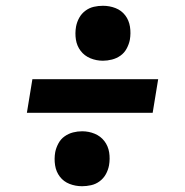

<svg xmlns="http://www.w3.org/2000/svg" viewBox="-20 -672 640 664"><path d="M336 -462Q313 -462 292.5 -470.5Q272 -479 259 -496Q246 -513 242.5 -535Q239 -557 243 -580Q246 -596 254 -610.5Q262 -625 275.5 -635Q289 -645 304.5 -648.5Q320 -652 336 -652Q359 -652 379.5 -644Q400 -636 413 -619Q426 -602 429.5 -579.5Q433 -557 429 -534Q426 -519 418 -504Q410 -489 396.5 -479.5Q383 -470 367 -466Q351 -462 336 -462ZM73 -282 92 -398H527L508 -282ZM264 -28Q241 -28 220.5 -36Q200 -44 187 -61Q174 -78 170.5 -100.5Q167 -123 171 -146Q174 -161 182 -176Q190 -191 203.5 -200.5Q217 -210 232.5 -214Q248 -218 264 -218Q287 -218 307.5 -209.5Q328 -201 341 -184Q354 -167 357.5 -145Q361 -123 357 -100Q354 -84 346 -69.5Q338 -55 324.5 -45Q311 -35 295 -31.5Q279 -28 264 -28Z"/></svg>

Font: Iosevka Curly Slab HvEx
Style: Italic
Weight: 900
Width: 7
Italic angle: -9°
Monospace: yes
Designer: Belleve Invis
Foundry: Belleve Invis
Version: Version 11.1.0; ttfautohint (v1.8.3)